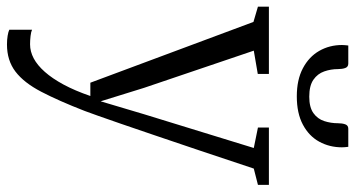

<svg xmlns="http://www.w3.org/2000/svg" viewBox="-265 -551 1068 578"><g transform="rotate(90 269.0 -262.0)"><path d="M114 251Q99.5 251 87.5 249Q75.5 247 69.5 244V175.5Q75.5 178.5 88.2 180Q101 181.5 113.5 181.5Q135 181.5 155.8 170.5Q176.5 159.5 196.2 137.2Q216 115 234.5 80.8Q253 46.5 269 0H229L46 -491L0 -504.5V-537.5H202.5V-504L132.5 -492L244.5 -161.5L285 -31L324 -162L425.5 -492L364 -504.5V-537.5H536.5V-504.5L487.5 -492Q457 -400 431.8 -325.2Q406.5 -250.5 386.8 -192.2Q367 -134 352.5 -91.8Q338 -49.5 328.2 -22.2Q318.5 5 314 17Q283.5 95.5 256.2 147.8Q229 200 195.5 225.5Q162 251 114 251ZM171.5 -776.5Q181.5 -776.5 184.8 -767.2Q188 -758 188 -745.5Q188 -724 195 -704Q202 -684 220 -671.5Q238 -659 271 -659Q303 -659 320.5 -671.5Q338 -684 344.5 -704Q351 -724 351 -745.5Q351 -758 354.2 -767.2Q357.5 -776.5 367.5 -776.5H422Q422.5 -772 423 -767.2Q423.5 -762.5 423.5 -757.5Q423.5 -720 406.5 -689Q389.5 -658 355.2 -639.8Q321 -621.5 270 -621.5Q220 -621.5 185.5 -639.8Q151 -658 133.2 -689Q115.5 -720 115.5 -757.5Q115.5 -762.5 116 -767.2Q116.5 -772 117 -776.5Z"/></g></svg>

Font: Merriweather 60pt Light
Style: Regular
Weight: 300
Version: Version 2.100